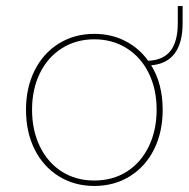

<svg xmlns="http://www.w3.org/2000/svg" viewBox="-20 -610 624 635"><path d="M66 -247Q66 -320 94.5 -377Q123 -434 174.5 -466Q226 -498 292 -498Q348 -498 394 -474.5Q440 -451 470 -409Q520 -411 544 -442Q568 -473 568 -534V-590H584V-534Q584 -403 480 -394Q518 -333 518 -247Q518 -173 489.5 -116Q461 -59 409.5 -27Q358 5 292 5Q226 5 174.5 -27Q123 -59 94.5 -116Q66 -173 66 -247ZM498 -247Q498 -315 472 -368Q446 -421 399 -450.5Q352 -480 292 -480Q232 -480 185 -450.5Q138 -421 112 -368Q86 -315 86 -247Q86 -179 112 -125.5Q138 -72 184.5 -42.5Q231 -13 292 -13Q353 -13 399.5 -42.5Q446 -72 472 -125.5Q498 -179 498 -247Z"/></svg>

Font: Hanken Grotesk Thin
Style: Regular
Weight: 100
Designer: Alfredo Marco Pradil
Foundry: Hanken Design Co.
Version: Version 3.014